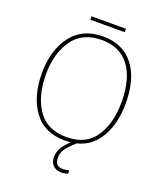

<svg xmlns="http://www.w3.org/2000/svg" viewBox="-182 -940 1074 1272"><g transform="rotate(20 355.0 -303.5)"><path d="M650 -358Q650 -532 574 -628.5Q498 -725 359 -725Q214 -725 136.5 -622.5Q59 -520 59 -359Q59 -197 133 -93.5Q207 10 354 10Q502 10 576 -93.5Q650 -197 650 -358ZM87 -359Q87 -507 154.5 -603.5Q222 -700 359 -700Q486 -700 553.5 -610.5Q621 -521 621 -358Q621 -206 556.5 -110.5Q492 -15 355 -15Q218 -15 152.5 -112Q87 -209 87 -359ZM482 -824V-800H240V-824ZM350 131Q350 93 377 60Q404 27 436 0L418 -11Q324 64 324 135Q324 176 346.5 196.5Q369 217 402 217Q428 217 450 209V185Q431 192 404 192Q350 192 350 131Z"/></g></svg>

Font: Noto Sans Display Thin
Style: Regular
Weight: 250
Designer: Monotype Design Team
Foundry: Monotype Imaging Inc.
Version: Version 1.900